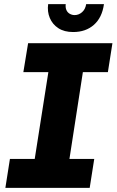

<svg xmlns="http://www.w3.org/2000/svg" viewBox="-20 -909 564 929"><path d="M6 0 28 -140H148L214 -560H93L116 -700H524L502 -560H381L316 -140H436L414 0ZM334 -754Q291 -754 262.5 -772.5Q234 -791 221 -822Q208 -853 213 -889H298Q296 -872 301.5 -860Q307 -848 318 -842Q329 -836 341 -836Q361 -836 377 -850Q393 -864 397 -889H483Q474 -824 434.5 -789Q395 -754 334 -754Z"/></svg>

Font: MuseoModerno Thin
Style: Bold Italic
Weight: 700
Italic angle: -9°
Version: Version 1.003